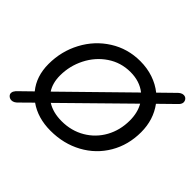

<svg xmlns="http://www.w3.org/2000/svg" viewBox="-183 -956 1193 1193"><g transform="rotate(45 413.0 -359.5)"><path d="M826 -712Q823 -697 807 -683L711 -589Q771 -508 771 -399Q771 -287 718.5 -197.5Q666 -108 573.5 -57.5Q481 -7 366 -7Q254 -7 175 -63L102 9Q82 31 61 31Q46 31 35 20.5Q24 10 27 -5Q28 -11 31 -16Q34 -21 40 -29L124 -111Q64 -184 64 -292Q64 -404 115 -499.5Q166 -595 255.5 -651.5Q345 -708 455 -708Q516 -708 569 -690Q622 -672 663 -639L753 -727Q774 -750 794 -750Q810 -750 819 -738.5Q828 -727 826 -712ZM195 -180 596 -573Q541 -617 460 -617Q376 -617 308.5 -571.5Q241 -526 203 -451Q165 -376 165 -292Q165 -226 195 -180ZM641 -520 245 -131Q297 -98 373 -98Q458 -98 526 -138Q594 -178 632 -247Q670 -316 670 -401Q670 -470 641 -520Z"/></g></svg>

Font: Mali Medium
Style: Italic
Weight: 500
Italic angle: -10°
Version: Version 1.000; ttfautohint (v1.6)